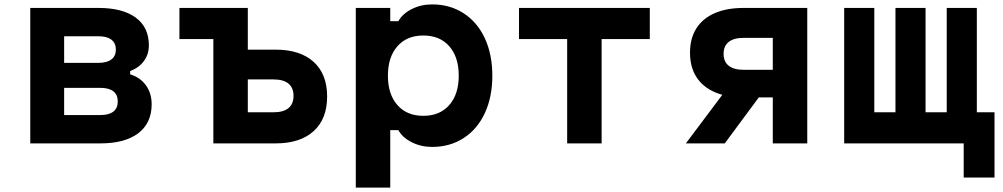

<svg xmlns="http://www.w3.org/2000/svg" viewBox="-20 -649 4540 869"><path d="M117 -613.1H425.4Q534.9 -613.1 594.4 -569.3Q653.8 -525.5 653.8 -443.8Q653.8 -403.2 631.4 -372.8Q609.1 -342.5 569.1 -327.2V-312.5Q615.4 -298.2 640.9 -262.4Q666.4 -226.5 666.4 -177.2Q666.4 -92.3 606 -46.1Q545.6 0 434.1 0H117ZM513 -189.8Q513 -220.3 492.9 -235.8Q472.9 -251.4 434.1 -251.4H270.3V-128.3H434.1Q472.9 -128.3 492.9 -143.8Q513 -159.4 513 -189.8ZM504.4 -424.7Q504.4 -453.7 484.3 -469.3Q464.2 -484.9 425.4 -484.9H270.3V-364.5H425.4Q464.2 -364.5 484.3 -380Q504.4 -395.6 504.4 -424.7Z M945.6 -472.3H792.1V-613.1H1101.6V-424.3H1227.4Q1338.6 -424.3 1399.6 -368.9Q1460.6 -313.4 1460.6 -212.2Q1460.6 -110.9 1399.6 -55.5Q1338.6 0 1227.4 0H945.6ZM1308.5 -215.1Q1308.5 -251.6 1285.6 -270.6Q1262.7 -289.5 1218.2 -289.5H1101.6V-140.8H1218.2Q1262.7 -140.8 1285.6 -159.7Q1308.5 -178.7 1308.5 -215.1Z M1590.3 -613.1H1746.3V-553.1H1782.9Q1802.1 -587.1 1843.9 -608.1Q1885.7 -629.1 1935.7 -629.1Q2016.5 -629.1 2078.6 -588.8Q2140.7 -548.5 2174.5 -475.5Q2208.3 -402.5 2208.3 -306.5Q2208.3 -210.4 2174.5 -137.4Q2140.7 -64.3 2078.6 -24.2Q2016.5 16 1935.7 16Q1885.9 16 1843.9 -5Q1801.9 -26 1782.9 -60H1746.3V200H1590.3ZM2056.3 -306.7Q2056.3 -390.8 2013.5 -439.6Q1970.8 -488.3 1896 -488.3Q1821.2 -488.3 1778.5 -439.4Q1735.7 -390.5 1735.7 -306.5Q1735.7 -222.4 1778.5 -173.6Q1821.2 -124.8 1896 -124.8Q1970.8 -124.8 2013.5 -173.7Q2056.3 -222.6 2056.3 -306.7Z M2547 -472.3H2329V-613.1H2921V-472.3H2703V0H2547Z M3477.7 -208.2H3345.3Q3268.8 -208.2 3214.3 -232.2Q3159.9 -256.1 3131.4 -301.3Q3103 -346.4 3103 -410.7Q3103 -474.9 3131.4 -520Q3159.9 -565.2 3214.3 -589.2Q3268.8 -613.1 3345.3 -613.1H3633.7V0H3477.7ZM3260.3 -234.7H3434L3260.3 0H3084.3ZM3477.7 -333.1V-477.6H3345.3Q3301.2 -477.6 3278.1 -459.2Q3255 -440.8 3255 -405.4Q3255 -369.9 3278.1 -351.5Q3301.2 -333.1 3345.3 -333.1Z M4341.7 0H3800.8V-613.1H3937.1V-140.8H4032.9V-613.1H4169.1V-140.8H4264.9V-613.1H4401.2V-140.8H4481.2V154.6H4341.7Z"/></svg>

Font: Martian Mono sWd Rg
Style: Regular
Weight: 400
Width: 6
Monospace: yes
Designer: Roman Shamin
Foundry: Evil Martians
Version: Version 1.000